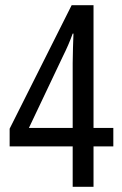

<svg xmlns="http://www.w3.org/2000/svg" viewBox="-20 -810 469 737"><path d="M415 -248V-319H339V-790H255L17 -316V-248H259V-93H339V-248ZM259 -319H91L222 -595C235 -621 248 -650 259 -681H262C261 -653 259 -599 259 -568Z"/></svg>

Font: Noto Sans Kannada UI ExtraCondensed
Style: Regular
Weight: 400
Width: 2
Designer: Jelle Bosma - Monotype Design Team
Foundry: Monotype Imaging Inc.
Version: Version 2.005